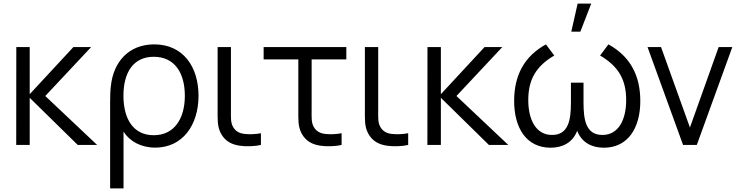

<svg xmlns="http://www.w3.org/2000/svg" viewBox="-20 -800 4083 1060"><path d="M69.5 0H144V-260L409 0H516L230 -270L483 -540H385L144 -280V-540H70Z M588 240H662V-73.5C695 -20.5 758 15 837 15C987.5 15 1076 -108.5 1076 -271.5C1076 -431.5 991 -555 831.5 -555C690.5 -555 606 -458.5 592 -324.5C589 -302.5 588 -273.5 588 -237.5ZM829 -53.5C715 -53.5 661.5 -144.5 661.5 -271.5C661.5 -398 714.5 -486.5 829 -486.5C945 -486.5 1000.5 -396.5 1000.5 -271C1000.5 -145.5 942.5 -53.5 829 -53.5Z M1304.5 4.5C1337 9.5 1385 8.5 1420.5 0V-64.5C1392.5 -59 1359.5 -57.5 1331 -60.5C1302.5 -63.5 1280.5 -74.5 1266 -100.5C1252.5 -126.5 1255 -152.5 1255 -198.5V-540H1181.5V-195.5C1181.5 -140 1179 -102.5 1199.5 -63.5C1222.5 -20 1260.5 -1.5 1304.5 4.5Z M1750 4.5C1782.5 9.5 1830.5 8.5 1866 0V-64.5C1838 -59 1805 -57.5 1776.5 -60.5C1748 -63.5 1726 -74.5 1711.5 -100.5C1698 -126.5 1700.5 -152.5 1700.5 -198.5V-472H1892V-540H1435.5V-472H1627V-195.5C1627 -140 1624.5 -102.5 1645 -63.5C1668 -20 1706 -1.5 1750 4.5Z M2117.5 4.5C2150 9.5 2198 8.5 2233.5 0V-64.5C2205.5 -59 2172.5 -57.5 2144 -60.5C2115.5 -63.5 2093.5 -74.5 2079 -100.5C2065.5 -126.5 2068 -152.5 2068 -198.5V-540H1994.5V-195.5C1994.5 -140 1992 -102.5 2012.5 -63.5C2035.5 -20 2073.5 -1.5 2117.5 4.5Z M2339.5 0H2414V-260L2679 0H2786L2500 -270L2753 -540H2655L2414 -280V-540H2340Z M3169 -780 3134 -625H3184L3244 -780ZM3020.5 15.5C3085 15.5 3142 -12.5 3166.5 -78C3191.5 -12.5 3248.5 15.5 3313.5 15.5C3446 15.5 3515 -92 3515 -242.5C3515 -381 3461 -488 3339 -555L3293 -493.5C3393.5 -434.5 3437 -361.5 3437 -247.5C3437 -141 3396 -55 3306 -55C3214 -55 3201.5 -139 3201.5 -234.5V-343.5H3132V-234.5C3132 -138 3119 -55 3027.5 -55C2939.5 -55 2896.5 -138 2896.5 -247.5C2896.5 -359.5 2938 -433.5 3040 -493.5L2994 -555C2874 -489 2818.5 -383.5 2818.5 -243C2818.5 -94.5 2885 15.5 3020.5 15.5Z M3751 0H3827L4023 -540H3947.5L3789 -96L3629.5 -540H3555Z"/></svg>

Font: Hauora
Style: Regular
Weight: 400
Designer: Mikhail Sharanda
Foundry: WCYS & Co.
Version: Version 1.010